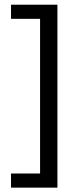

<svg xmlns="http://www.w3.org/2000/svg" viewBox="-20 -696 346 836"><path d="M28 121H230V-675.5H28V-614H154.5V59.5H28Z"/></svg>

Font: Anek Malayalam
Style: Regular
Weight: 400
Version: Version 1.003